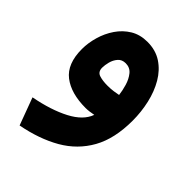

<svg xmlns="http://www.w3.org/2000/svg" viewBox="-197 -502 863 863"><g transform="rotate(45 234.5 -70.0)"><path d="M429.2 -108.4Q429.2 5.9 387 81.5Q344.7 157.2 267.6 201.7Q190.4 246.1 85 266.1L36.6 135.7Q136.2 116.7 203.4 81.5Q270.5 46.4 288.6 -4.9Q276.4 -2.4 263.2 -0.7Q250 1 239.3 1Q146.5 1 93.3 -40Q40 -81.1 40 -174.8Q40 -213.9 51.8 -254.6Q63.5 -295.4 86.9 -329.8Q110.4 -364.3 145 -385.3Q179.7 -406.2 225.6 -406.2Q278.3 -406.2 316.7 -380.9Q355 -355.5 379.9 -313Q404.8 -270.5 417 -217.3Q429.2 -164.1 429.2 -108.4ZM237.3 -139.6Q258.3 -139.6 275.6 -142.1Q293 -144.5 304.2 -147Q301.3 -171.9 293 -200.2Q284.7 -228.5 268.3 -248.8Q252 -269 224.6 -269Q201.2 -269 187.7 -253.4Q174.3 -237.8 168.9 -216.8Q163.6 -195.8 163.6 -180.2Q163.6 -153.8 184.8 -146.7Q206.1 -139.6 237.3 -139.6Z"/></g></svg>

Font: Vazirmatn RD UI ExtraBold
Style: Regular
Weight: 800
Designer: Saber Rastikerdar
Foundry: Saber Rastikerdar
Version: Version 33.003